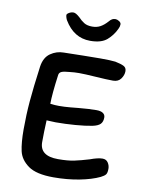

<svg xmlns="http://www.w3.org/2000/svg" viewBox="-92 -910 737 975"><g transform="rotate(10 276.0 -422.0)"><path d="M174 -822Q174 -828 185 -834.5Q196 -841 208 -841Q220 -841 240 -823Q255 -807 271 -797Q287 -787 313 -787Q337 -787 355 -797Q373 -807 390 -826Q399 -837 406.5 -841Q414 -845 424 -845Q432 -845 442.5 -838.5Q453 -832 453 -823Q453 -812 447 -800Q431 -765 402 -739.5Q373 -714 315 -714Q231 -714 182 -796Q179 -801 176.5 -809Q174 -817 174 -822ZM418 -121Q375 -108 342 -101Q309 -94 259 -94Q165 -94 165 -165Q165 -217 168 -278Q198 -276 215 -276Q264 -276 315.5 -280Q367 -284 402 -291Q431 -297 442.5 -309Q454 -321 454 -343Q454 -357 442.5 -365Q431 -373 409 -373Q371 -373 318 -368Q309 -367 277 -364Q245 -361 217 -361Q195 -361 172 -364Q172 -413 186 -516Q188 -528 200 -533Q212 -538 240 -540Q264 -543 289 -543Q318 -543 376 -539Q434 -535 465 -535Q492 -535 505.5 -554Q519 -573 519 -593Q519 -611 504.5 -618.5Q490 -626 460 -632Q436 -635 382 -635L295 -634Q225 -632 194 -632Q157 -632 126 -610.5Q95 -589 88 -541Q73 -430 67 -358.5Q61 -287 61 -213Q61 -144 70.5 -101.5Q80 -59 121.5 -29Q163 1 252 1Q323 1 385 -11Q447 -23 489 -43Q507 -52 513.5 -60.5Q520 -69 520 -90Q520 -107 510.5 -121.5Q501 -136 482 -136Q458 -136 418 -121Z"/></g></svg>

Font: Itim
Style: Regular
Weight: 400
Designer: Suppakit Chalermlarp
Version: Version 1.002g